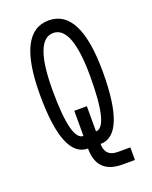

<svg xmlns="http://www.w3.org/2000/svg" viewBox="-170 -872 886 1120"><g transform="rotate(-20 273.5 -312.0)"><path d="M78.1 -390.6Q78.1 -781.2 273.4 -781.2Q468.8 -781.2 468.8 -390.6Q468.8 0 312.5 0Q312.5 78.1 390.6 78.1H468.8V156.2H390.6Q234.4 156.2 234.4 0Q78.1 0 78.1 -390.6ZM156.2 -390.6Q156.2 -78.1 234.4 -78.1V-234.4H312.5V-78.1Q390.6 -78.1 390.6 -390.6Q390.6 -703.1 273.4 -703.1Q156.2 -703.1 156.2 -390.6Z"/></g></svg>

Font: Luculent
Style: Regular
Weight: 400
Monospace: yes
Designer: Andrew Kensler
Version: Version 1.0.0-845fa02f9341